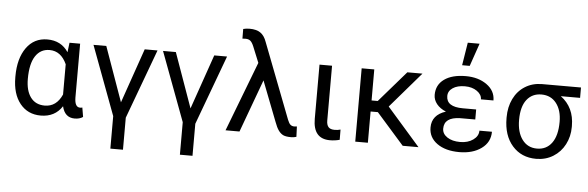

<svg xmlns="http://www.w3.org/2000/svg" viewBox="-57 -977 4219 1378"><g transform="rotate(5 2053.0 -287.5)"><path d="M491.2 -528.3H414.6L406.2 -459.5C371.4 -511.9 321 -538.1 254.9 -538.1C191.1 -538.1 140.8 -512.3 104 -460.7C67.2 -409.1 48.8 -340.3 48.8 -254.4V-247.1C48.8 -167.6 67.4 -104.9 104.5 -58.8C141.6 -12.8 191.4 10.3 253.9 10.3C321.9 10.3 373.4 -16.6 408.2 -70.3C420.6 -16.6 450.7 10.3 498.5 10.3C522.6 10.3 542.5 4.7 558.1 -6.3L546.9 -73.2C542 -71.6 536.5 -70.8 530.3 -70.8C504.9 -70.8 491.9 -93.6 491.2 -139.2ZM139.2 -244.1C139.2 -316.7 151.3 -371.5 175.5 -408.4C199.8 -445.4 233.7 -463.9 277.3 -463.9C332 -463.9 373.2 -433.3 400.9 -372.1V-154.3C374.2 -93.8 332.7 -63.5 276.4 -63.5C232.4 -63.5 198.6 -79.3 174.8 -111.1C151 -142.8 139.2 -187.2 139.2 -244.1Z M819.8 -134.8 679.7 -528.3H587.4L772.9 -31.2V203.1H863.8V-27.8L1048.8 -528.3H956.5Z M1320.8 -134.8 1180.7 -528.3H1088.4L1273.9 -31.2V203.1H1364.7V-27.8L1549.8 -528.3H1457.5Z M1694.3 -741.2C1677.1 -741.2 1661.6 -739.3 1647.9 -735.4L1648.4 -666L1671.4 -667C1686 -667 1697.7 -663.2 1706.3 -655.8C1714.9 -648.3 1723 -635.4 1730.5 -617.2L1777.3 -502.4L1585 0H1685.5L1825.2 -380.4L1937.5 -90.8C1946.9 -64.8 1956.7 -44.8 1966.8 -30.8C1976.9 -16.8 1988.3 -6.8 2001 -0.7C2013.7 5.3 2032.6 8.3 2057.6 8.3C2071.3 8.3 2084 6.3 2095.7 2.4L2092.8 -71.8L2074.2 -70.3C2062.8 -70.3 2053.5 -73.5 2046.1 -79.8C2038.8 -86.2 2031.9 -97.7 2025.4 -114.3L1816.9 -655.8C1806.2 -686.7 1791 -708.7 1771.5 -721.7C1752 -734.7 1726.2 -741.2 1694.3 -741.2Z M2306.2 -528.3H2215.8V-137.7C2215.8 -42 2256.3 5.9 2337.4 5.9C2361.2 5.9 2384.4 2.8 2407.2 -3.4L2406.7 -77.1C2394 -73.2 2379.9 -71.3 2364.3 -71.3C2343.4 -71.3 2328.5 -76.5 2319.6 -86.9C2310.6 -97.3 2306.2 -112.8 2306.2 -133.3Z M2662.6 -225.1 2861.3 0H2975.1L2736.8 -272L2957.5 -528.3H2848.6L2654.8 -304.7H2610.4V-528.3H2519.5V0H2610.4V-225.1Z M3140.1 -148.4C3140.1 -203.1 3178.2 -231.4 3254.4 -233.4H3363.8V-305.7H3268.1C3188.6 -305.7 3148.9 -331.7 3148.9 -383.8C3148.9 -407.9 3159.9 -427.3 3181.9 -442.1C3203.9 -456.9 3233.1 -464.4 3269.5 -464.4C3304.4 -464.4 3333.4 -456.1 3356.7 -439.7C3380 -423.3 3391.6 -403.6 3391.6 -380.9H3481.9C3481.9 -427.1 3461.7 -464.8 3421.1 -493.9C3380.6 -523 3330.1 -537.6 3269.5 -537.6C3203.8 -537.6 3152.1 -524.1 3114.5 -497.1C3076.9 -470.1 3058.1 -432.5 3058.1 -384.3C3058.1 -360.5 3066.1 -338.7 3082 -318.8C3098 -299 3120.3 -283.2 3148.9 -271.5C3082.2 -250 3048.8 -209 3048.8 -148.4C3048.8 -100.6 3069 -62.3 3109.4 -33.4C3149.7 -4.6 3203.1 9.8 3269.5 9.8C3334 9.8 3387 -5.3 3428.5 -35.4C3470 -65.5 3490.7 -105.8 3490.7 -156.2H3400.4C3400.4 -129.9 3387.8 -107.7 3362.5 -89.8C3337.3 -71.9 3306.3 -63 3269.5 -63C3231.1 -63 3200 -71 3176 -86.9C3152.1 -102.9 3140.1 -123.4 3140.1 -148.4ZM3262.2 -777.8 3235.8 -613.3H3290.5L3347.2 -777.8Z M4099.6 -453.6V-528.3H3818.4C3772.8 -528 3732.3 -516.8 3697 -494.6C3661.7 -472.5 3634.4 -441.7 3615.2 -402.3C3596 -363 3586.4 -318.5 3586.4 -269V-262.7C3586.4 -179.7 3608.1 -113.5 3651.4 -64.2C3694.7 -14.9 3751.8 9.8 3822.8 9.8C3868.3 9.8 3909.1 -1.3 3945.1 -23.4C3981 -45.6 4009 -75.8 4028.8 -114C4048.7 -152.3 4058.6 -194.2 4058.6 -239.7V-248C4058.6 -336.9 4026 -405.4 3960.9 -453.6ZM3677.2 -258.3C3677.2 -322.1 3690.2 -370.6 3716.1 -403.8C3741.9 -437 3777.2 -453.6 3821.8 -453.6C3867 -453.6 3902.8 -436.8 3929 -403.3C3955.2 -369.8 3968.3 -325 3968.3 -269C3968.3 -203 3955.3 -152.3 3929.4 -116.9C3903.6 -81.6 3868 -64 3822.8 -64C3777.8 -64 3742.4 -81.5 3716.3 -116.5C3690.3 -151.4 3677.2 -198.7 3677.2 -258.3Z"/></g></svg>

Font: Roboto1
Style: rg
Weight: 400
Designer: Google
Version: Version 2.137; 2017